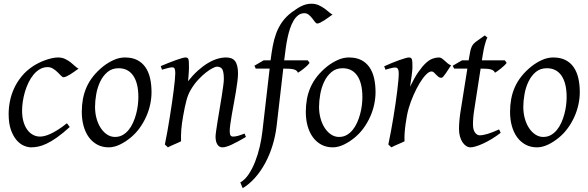

<svg xmlns="http://www.w3.org/2000/svg" viewBox="-20 -762 3123 1019"><path d="M397 -397.9Q386.7 -390.6 375.2 -382.3Q363.8 -374 353 -367.4Q342.3 -360.8 332.8 -356.4Q323.2 -352.1 316.9 -352.1Q311.5 -352.1 303.7 -360.4Q295.9 -368.7 285.4 -378.9Q274.9 -389.2 261.7 -397.5Q248.5 -405.8 232.9 -405.8Q210.4 -405.8 191.9 -395Q173.3 -384.3 158.2 -366.2Q143.1 -348.1 131.6 -324.5Q120.1 -300.8 112.5 -275.1Q105 -249.5 101.1 -223.6Q97.2 -197.8 97.2 -174.8Q97.2 -143.1 104.2 -117.7Q111.3 -92.3 124 -74.5Q136.7 -56.6 154.3 -46.9Q171.9 -37.1 192.9 -37.1Q201.7 -37.1 215.3 -40Q229 -43 246.8 -51Q264.6 -59.1 286.6 -72.8Q308.6 -86.4 335 -107.9Q338.9 -102.5 343.3 -97.2Q347.7 -91.8 350.1 -87.9Q312 -53.2 281.7 -32Q251.5 -10.7 226.8 0.7Q202.1 12.2 182.4 16.1Q162.6 20 145 20Q128.4 20 107.9 11.7Q87.4 3.4 69.1 -17.1Q50.8 -37.6 38.3 -71.8Q25.9 -106 25.9 -157.2Q25.9 -189.9 32.7 -224.9Q39.6 -259.8 54.9 -293.2Q70.3 -326.7 95 -356.9Q119.6 -387.2 155.8 -411.1Q169.4 -419.9 186 -428.2Q202.6 -436.5 220.5 -442.9Q238.3 -449.2 255.6 -453.1Q272.9 -457 288.1 -457Q309.6 -457 326.4 -448.7Q343.3 -440.4 356.4 -429.9Q369.6 -419.4 379.6 -409.9Q389.6 -400.4 397 -397.9Z M714.4 -246.1Q714.4 -320.8 687 -360.4Q659.7 -399.9 609.4 -399.9Q574.2 -399.9 550.3 -379.6Q526.4 -359.4 511.7 -328.6Q497.1 -297.9 490.7 -262Q484.4 -226.1 484.4 -194.8Q484.4 -162.1 492.4 -133.1Q500.5 -104 514.9 -82.3Q529.3 -60.5 548.6 -47.9Q567.9 -35.2 590.3 -35.2Q612.8 -35.2 630.6 -45.2Q648.4 -55.2 662.4 -72Q676.3 -88.9 686 -110.6Q695.8 -132.3 702.1 -155.8Q708.5 -179.2 711.4 -202.6Q714.4 -226.1 714.4 -246.1ZM784.2 -272.9Q784.2 -240.2 776.9 -206.8Q769.5 -173.3 755.4 -141.8Q741.2 -110.4 720.5 -81.8Q699.7 -53.2 672.4 -30.8Q659.7 -20.5 645.5 -11.2Q631.3 -2 616.7 5.1Q602.1 12.2 586.9 16.1Q571.8 20 557.1 20Q522.9 20 496.3 5.6Q469.7 -8.8 451.4 -33.9Q433.1 -59.1 423.6 -93.5Q414.1 -127.9 414.1 -168Q414.1 -203.1 419.9 -235.6Q425.8 -268.1 439 -298.3Q452.1 -328.6 474.1 -356.4Q496.1 -384.3 528.3 -410.2Q553.2 -429.7 583 -443.4Q612.8 -457 643.1 -457Q681.2 -457 708 -443.4Q734.9 -429.7 751.7 -405.3Q768.6 -380.9 776.4 -347.2Q784.2 -313.5 784.2 -272.9Z M1285.2 -35.2Q1240.7 -8.8 1209.7 5.6Q1178.7 20 1160.2 20Q1143.1 20 1133.5 4.6Q1124 -10.7 1124 -37.1Q1124 -45.9 1127.2 -68.6Q1130.4 -91.3 1135.3 -121.6Q1140.1 -151.9 1146 -186Q1151.9 -220.2 1156.7 -251Q1161.6 -281.7 1164.8 -306.2Q1168 -330.6 1168 -341.8Q1168 -378.9 1160.2 -393.6Q1152.3 -408.2 1130.9 -408.2Q1124.5 -408.2 1108.6 -400.4Q1092.8 -392.6 1072.8 -377Q1052.7 -361.3 1031 -337.9Q1009.3 -314.5 991.2 -283.2Q977.5 -259.8 969 -227.1Q960.4 -194.3 952.1 -147Q944.3 -103.5 942.1 -72.3Q939.9 -41 940.9 -12.2Q934.6 -8.8 925 -4.6Q915.5 -0.5 905.5 3.9Q895.5 8.3 886.2 12.5Q877 16.6 871.1 20L855 4.9Q861.8 -27.3 868.4 -64.9Q875 -102.5 881.1 -140.4Q887.2 -178.2 892.6 -215.1Q897.9 -252 901.9 -283Q905.8 -314 908 -337.4Q910.2 -360.8 910.2 -372.1Q910.2 -383.3 908.9 -389.9Q907.7 -396.5 905.5 -399.7Q903.3 -402.8 899.9 -403.8Q896.5 -404.8 892.1 -404.8Q887.7 -404.8 879.2 -402.8Q870.6 -400.9 861.8 -398.4Q851.6 -395.5 839.8 -392.1L833 -411.1Q853.5 -419.9 874.3 -428.2Q895 -436.5 913.1 -442.9Q931.2 -449.2 944.6 -453.1Q958 -457 963.9 -457Q970.7 -457 974.6 -454.8Q978.5 -452.6 980.2 -446.8Q981.9 -440.9 982.4 -430.2Q982.9 -419.4 982.9 -401.9Q982.9 -396.5 982.4 -387.2Q981.9 -377.9 981.2 -367.4Q980.5 -356.9 979.5 -346.9Q978.5 -336.9 978 -331.1Q1004.4 -364.3 1031.2 -388.2Q1058.1 -412.1 1084 -427.5Q1109.9 -442.9 1134 -450Q1158.2 -457 1180.2 -457Q1195.3 -457 1207.3 -452.6Q1219.2 -448.2 1227.1 -438.2Q1234.9 -428.2 1239 -411.9Q1243.2 -395.5 1243.2 -372.1Q1243.2 -355 1240 -329.6Q1236.8 -304.2 1231.9 -274.7Q1227.1 -245.1 1221.2 -213.9Q1215.3 -182.6 1210.4 -154.3Q1205.6 -126 1202.4 -102.8Q1199.2 -79.6 1199.2 -65.9Q1199.2 -49.3 1203.6 -43.2Q1208 -37.1 1216.8 -37.1Q1228 -37.1 1242.7 -41Q1257.3 -44.9 1277.8 -53.2Z M1745.1 -685.1Q1734.9 -677.7 1723.1 -669.2Q1711.4 -660.6 1700.2 -653.6Q1689 -646.5 1679.4 -641.8Q1669.9 -637.2 1664.1 -637.2Q1657.7 -637.2 1651.4 -645.8Q1645 -654.3 1637.2 -664.6Q1629.4 -674.8 1619.1 -683.3Q1608.9 -691.9 1595.2 -691.9Q1576.7 -691.9 1562.5 -680.9Q1548.3 -669.9 1537.6 -651.6Q1526.9 -633.3 1519 -609.6Q1511.2 -585.9 1505.9 -560.5Q1500.5 -535.2 1497.1 -510.3Q1493.7 -485.4 1491.2 -464.8L1488.3 -441.9H1613.3L1623 -428.2Q1618.2 -421.4 1609.9 -413.3Q1601.6 -405.3 1592.3 -397.9Q1583 -390.6 1574.5 -384.5Q1565.9 -378.4 1561 -376Q1558.6 -382.8 1553.5 -387Q1548.3 -391.1 1539.6 -393.6Q1530.8 -396 1517.6 -397Q1504.4 -397.9 1486.3 -397.9H1483.4L1448.2 -94.2Q1441.9 -40.5 1426.5 9.5Q1411.1 59.6 1387.9 102.8Q1364.7 146 1334.5 180.4Q1304.2 214.8 1268.1 236.8L1255.4 206.1Q1279.8 192.4 1299.6 163.1Q1319.3 133.8 1334.2 95.7Q1349.1 57.6 1358.9 14.9Q1368.7 -27.8 1373 -67.9L1411.1 -397.9H1337.4L1330.1 -413.1L1379.4 -441.9H1416Q1420.9 -481 1427.5 -517.1Q1434.1 -553.2 1446 -585.4Q1458 -617.7 1477.8 -645.8Q1497.6 -673.8 1528.3 -696.8Q1541.5 -706.1 1553.7 -714.4Q1565.9 -722.7 1578.6 -729Q1591.3 -735.4 1604.7 -738.8Q1618.2 -742.2 1633.3 -742.2Q1654.8 -742.2 1672.1 -734.1Q1689.5 -726.1 1703.1 -716.1Q1716.8 -706.1 1727.3 -696.8Q1737.8 -687.5 1745.1 -685.1Z M1903.3 -246.1Q1903.3 -320.8 1876 -360.4Q1848.6 -399.9 1798.3 -399.9Q1763.2 -399.9 1739.3 -379.6Q1715.3 -359.4 1700.7 -328.6Q1686 -297.9 1679.7 -262Q1673.3 -226.1 1673.3 -194.8Q1673.3 -162.1 1681.4 -133.1Q1689.5 -104 1703.9 -82.3Q1718.3 -60.5 1737.5 -47.9Q1756.8 -35.2 1779.3 -35.2Q1801.8 -35.2 1819.6 -45.2Q1837.4 -55.2 1851.3 -72Q1865.2 -88.9 1875 -110.6Q1884.8 -132.3 1891.1 -155.8Q1897.5 -179.2 1900.4 -202.6Q1903.3 -226.1 1903.3 -246.1ZM1973.1 -272.9Q1973.1 -240.2 1965.8 -206.8Q1958.5 -173.3 1944.3 -141.8Q1930.2 -110.4 1909.4 -81.8Q1888.7 -53.2 1861.3 -30.8Q1848.6 -20.5 1834.5 -11.2Q1820.3 -2 1805.7 5.1Q1791 12.2 1775.9 16.1Q1760.7 20 1746.1 20Q1711.9 20 1685.3 5.6Q1658.7 -8.8 1640.4 -33.9Q1622.1 -59.1 1612.5 -93.5Q1603 -127.9 1603 -168Q1603 -203.1 1608.9 -235.6Q1614.7 -268.1 1627.9 -298.3Q1641.1 -328.6 1663.1 -356.4Q1685.1 -384.3 1717.3 -410.2Q1742.2 -429.7 1772 -443.4Q1801.8 -457 1832 -457Q1870.1 -457 1897 -443.4Q1923.8 -429.7 1940.7 -405.3Q1957.5 -380.9 1965.3 -347.2Q1973.1 -313.5 1973.1 -272.9Z M2374 -415Q2368.2 -407.2 2361.1 -396Q2354 -384.8 2346.9 -374.3Q2339.8 -363.8 2333.5 -356.4Q2327.1 -349.1 2322.3 -349.1Q2313 -349.1 2306.4 -354.5Q2299.8 -359.9 2294.2 -366Q2288.6 -372.1 2283 -377.4Q2277.3 -382.8 2270 -382.8Q2257.3 -382.8 2240.5 -365.5Q2223.6 -348.1 2206.8 -320.1Q2189.9 -292 2174.6 -257.1Q2159.2 -222.2 2148.9 -187Q2143.6 -168.5 2139.4 -146.2Q2135.3 -124 2132.1 -100.6Q2128.9 -77.1 2127.4 -54.4Q2126 -31.7 2127 -12.2Q2120.6 -8.8 2111.1 -4.6Q2101.6 -0.5 2091.6 3.9Q2081.5 8.3 2072.3 12.5Q2063 16.6 2057.1 20L2041 4.9Q2048.3 -29.8 2055.2 -66.9Q2062 -104 2068.1 -140.9Q2074.2 -177.7 2079.3 -212.9Q2084.5 -248 2088.1 -278.3Q2091.8 -308.6 2094 -332.5Q2096.2 -356.4 2096.2 -371.1Q2096.2 -382.3 2094.5 -388.9Q2092.8 -395.5 2090.1 -398.7Q2087.4 -401.9 2083.7 -402.8Q2080.1 -403.8 2076.2 -403.8Q2071.3 -403.8 2063 -402.1Q2054.7 -400.4 2046.4 -397.9Q2036.6 -395.5 2025.9 -392.1L2019 -410.2Q2039.6 -419.4 2060.3 -428Q2081.1 -436.5 2099.1 -442.9Q2117.2 -449.2 2130.6 -453.1Q2144 -457 2149.9 -457Q2156.7 -457 2160.6 -454.6Q2164.6 -452.1 2166.3 -446Q2168 -439.9 2168.5 -429Q2168.9 -418 2168.9 -400.9Q2168.9 -395.5 2167.5 -382.8Q2166 -370.1 2164.1 -355.2Q2162.1 -340.3 2159.9 -325.7Q2157.7 -311 2156.2 -301.8Q2179.7 -350.1 2200.7 -380.4Q2221.7 -410.6 2240.5 -427.7Q2259.3 -444.8 2276.4 -450.9Q2293.5 -457 2309.1 -457Q2317.9 -457 2325 -452.1Q2332 -447.3 2339.4 -440.4Q2346.7 -433.6 2355 -426.5Q2363.3 -419.4 2374 -415Z M2637.2 -57.1Q2613.3 -38.6 2589.4 -24.2Q2565.4 -9.8 2543.9 0Q2522.5 9.8 2505.1 14.9Q2487.8 20 2477.1 20Q2464.8 20 2453.9 12.7Q2442.9 5.4 2434.3 -7.6Q2425.8 -20.5 2420.9 -38.6Q2416 -56.6 2416 -78.1Q2416 -87.4 2416.5 -96.7Q2417 -106 2417.7 -116Q2418.5 -126 2419.7 -137.2Q2420.9 -148.4 2422.9 -162.1L2460.4 -397.9H2390.1L2382.8 -413.1L2432.1 -441.9H2467.3L2470.2 -459Q2473.1 -479 2476.3 -492.2Q2479.5 -505.4 2483.6 -514.2Q2487.8 -522.9 2492.7 -528.6Q2497.6 -534.2 2503.9 -539.1L2553.2 -574.2L2566.9 -562Q2563.5 -557.6 2559.6 -546.4Q2556.2 -536.6 2551.5 -518.6Q2546.9 -500.5 2542 -470.2L2537.6 -441.9H2659.2L2668.9 -428.2Q2664.1 -421.4 2655.5 -413.3Q2647 -405.3 2637.7 -397.9Q2628.4 -390.6 2619.9 -384.5Q2611.3 -378.4 2606.9 -376Q2604 -382.8 2598.9 -387Q2593.8 -391.1 2585 -393.6Q2576.2 -396 2563.2 -397Q2550.3 -397.9 2532.2 -397.9H2530.8L2496.1 -173.8Q2494.6 -164.6 2493.4 -154.1Q2492.2 -143.6 2491.5 -134Q2490.7 -124.5 2490.5 -116.2Q2490.2 -107.9 2490.2 -103Q2490.2 -72.8 2501.2 -58.3Q2512.2 -43.9 2525.9 -43.9Q2543 -43.9 2567.6 -51.3Q2592.3 -58.6 2628.9 -75.2Z M2987.3 -246.1Q2987.3 -320.8 2960 -360.4Q2932.6 -399.9 2882.3 -399.9Q2847.2 -399.9 2823.2 -379.6Q2799.3 -359.4 2784.7 -328.6Q2770 -297.9 2763.7 -262Q2757.3 -226.1 2757.3 -194.8Q2757.3 -162.1 2765.4 -133.1Q2773.4 -104 2787.8 -82.3Q2802.2 -60.5 2821.5 -47.9Q2840.8 -35.2 2863.3 -35.2Q2885.7 -35.2 2903.6 -45.2Q2921.4 -55.2 2935.3 -72Q2949.2 -88.9 2959 -110.6Q2968.8 -132.3 2975.1 -155.8Q2981.4 -179.2 2984.4 -202.6Q2987.3 -226.1 2987.3 -246.1ZM3057.1 -272.9Q3057.1 -240.2 3049.8 -206.8Q3042.5 -173.3 3028.3 -141.8Q3014.2 -110.4 2993.4 -81.8Q2972.7 -53.2 2945.3 -30.8Q2932.6 -20.5 2918.5 -11.2Q2904.3 -2 2889.6 5.1Q2875 12.2 2859.9 16.1Q2844.7 20 2830.1 20Q2795.9 20 2769.3 5.6Q2742.7 -8.8 2724.4 -33.9Q2706.1 -59.1 2696.5 -93.5Q2687 -127.9 2687 -168Q2687 -203.1 2692.9 -235.6Q2698.7 -268.1 2711.9 -298.3Q2725.1 -328.6 2747.1 -356.4Q2769 -384.3 2801.3 -410.2Q2826.2 -429.7 2856 -443.4Q2885.7 -457 2916 -457Q2954.1 -457 2981 -443.4Q3007.8 -429.7 3024.7 -405.3Q3041.5 -380.9 3049.3 -347.2Q3057.1 -313.5 3057.1 -272.9Z"/></svg>

Font: Gentium Plus APac
Style: Italic
Weight: 400
Italic angle: -8°
Designer: J. Victor Gaultney, Annie Olsen, Iska Routamaa, Becca Hirsbrunner
Foundry: SIL International
Version: Version 5.000